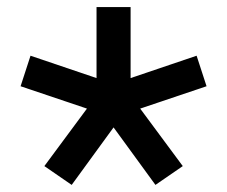

<svg xmlns="http://www.w3.org/2000/svg" viewBox="-20 -569 640 541"><path d="M182 -48 105 -101 225 -263 38 -326 66 -412 252 -349V-549H348V-349L534 -412L562 -326L375 -263L495 -101L418 -48L300 -210Z"/></svg>

Font: IBM Plex Mono Medium
Style: Regular
Weight: 500
Monospace: yes
Designer: Mike Abbink, Paul van der Laan, Pieter van Rosmalen
Foundry: Bold Monday
Version: Version 2.3